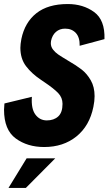

<svg xmlns="http://www.w3.org/2000/svg" viewBox="-26 -719 538 952"><path d="M-6 -175Q-6 -184 -4 -206L132 -239Q128 -180 149.5 -151Q171 -122 206 -122Q241 -122 262.5 -141.5Q284 -161 284 -204Q284 -235 262.5 -257.5Q241 -280 195 -311Q189 -315 184 -318.5Q179 -322 176 -324Q131 -354 103 -391Q75 -428 75 -482Q75 -499 80 -526Q97 -608 154.5 -653.5Q212 -699 310 -699Q386 -699 440.5 -659.5Q495 -620 492 -525L369 -492Q370 -534 350 -555.5Q330 -577 297 -577Q270 -577 251.5 -561Q233 -545 227 -516Q226 -512 226 -505Q226 -487 237 -473Q248 -459 262.5 -449Q277 -439 312 -418Q352 -395 378.5 -374.5Q405 -354 424 -321Q443 -288 443 -242Q443 -218 437 -189Q418 -95 353 -42.5Q288 10 193 10Q110 10 52 -32.5Q-6 -75 -6 -175ZM106 66H248L102 213H16Z"/></svg>

Font: Decalotype ExtraBold Italic
Style: Regular
Weight: 800
Italic angle: -12°
Designer: Alfredo Marco Pradil
Foundry: Alfredo Marco Pradil
Version: Version 1.0